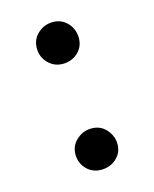

<svg xmlns="http://www.w3.org/2000/svg" viewBox="-111 -610 553 689"><g transform="rotate(-20 165.0 -265.5)"><path d="M166 -390.6Q121.1 -390.6 97.7 -429.7Q87.9 -447.3 87.9 -466.8Q87.9 -512.7 127.9 -535.2Q145.5 -544.9 166 -544.9Q210.9 -544.9 233.4 -505.9Q243.2 -487.3 243.2 -466.8Q243.2 -422.9 205.1 -400.4Q186.5 -390.6 166 -390.6ZM166 13.7Q120.1 13.7 97.7 -24.4Q87.9 -42 87.9 -61.5Q87.9 -106.4 127.9 -128.9Q145.5 -138.7 166 -138.7Q211.9 -138.7 233.4 -98.6Q243.2 -81.1 243.2 -61.5Q243.2 -16.6 203.1 4.9Q185.5 13.7 166 13.7Z"/></g></svg>

Font: GenYoMin JP SemiBold
Style: Regular
Weight: 600
Version: Version 1.001;PS 1;hotconv 16.6.51;makeotf.lib2.5.65220 DEVE